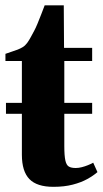

<svg xmlns="http://www.w3.org/2000/svg" viewBox="-22 -693 387 724"><path d="M179.5 11.5Q117 11.5 88.8 -17.8Q60.5 -47 60.5 -109.5V-264H0.5V-305H60.5V-463H-1.5V-490Q9 -494 21.2 -497.8Q33.5 -501.5 44.8 -506Q56 -510.5 64 -515.5Q73 -521 80.5 -531.2Q88 -541.5 94.5 -553.8Q101 -566 107 -577Q112.5 -587 119.5 -604Q126.5 -621 133.8 -639.8Q141 -658.5 146.5 -673H218.5L219.5 -512.5H325.5V-463H220.5V-305H325.5V-264H220.5V-143Q220.5 -105.5 224.5 -87.8Q228.5 -70 237.8 -64.8Q247 -59.5 263.5 -59.5Q274.5 -59.5 286.2 -62.5Q298 -65.5 309.2 -70Q320.5 -74.5 329.5 -79.5L345.5 -44Q330 -30.5 307 -17.8Q284 -5 252.2 3.2Q220.5 11.5 179.5 11.5Z"/></svg>

Font: Merriweather 120pt ExtraBold
Style: Regular
Weight: 800
Version: Version 2.100